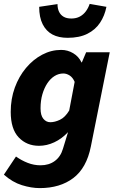

<svg xmlns="http://www.w3.org/2000/svg" viewBox="-25 -766 594 985"><path d="M179 199Q136 199 87.5 184Q39 169 -5 130L57 37Q85 57 117 69.5Q149 82 183 82Q226 82 256 60Q286 38 298 -3L324 -88Q292 -54 253.5 -36Q215 -18 175 -18Q112 -18 71 -61Q30 -104 30 -192Q30 -259 51 -316.5Q72 -374 108.5 -417.5Q145 -461 191.5 -485.5Q238 -510 289 -510Q322 -510 350.5 -493Q379 -476 393 -446H395L417 -498H538L441 -14Q419 96 351 147.5Q283 199 179 199ZM233 -139Q256 -139 282.5 -151.5Q309 -164 330 -199L358 -346Q348 -369 332 -379Q316 -389 300 -389Q276 -389 255 -376Q234 -363 218 -339Q202 -315 192.5 -282.5Q183 -250 183 -210Q183 -174 197.5 -156.5Q212 -139 233 -139ZM322 -572Q276 -572 244 -589Q212 -606 194 -641.5Q176 -677 176 -731L270 -745Q270 -722 278 -705.5Q286 -689 301.5 -680Q317 -671 341 -671Q366 -671 384.5 -681Q403 -691 415.5 -708Q428 -725 435 -746L521 -731Q512 -685 488 -649Q464 -613 423 -592.5Q382 -572 322 -572Z"/></svg>

Font: Source Sans 3 ExtraBold
Style: Italic
Weight: 800
Italic angle: -11°
Version: Version 3.052;hotconv 1.1.0;makeotfexe 2.6.0